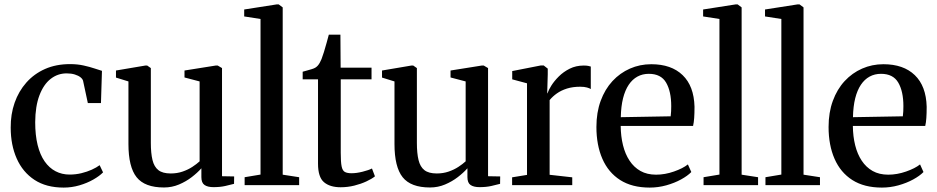

<svg xmlns="http://www.w3.org/2000/svg" viewBox="-20 -839 4244 870"><path d="M268.5 11Q189.5 11 136.2 -24Q83 -59 55.8 -120.5Q28.5 -182 28.5 -260.5Q28 -321 46.2 -373.2Q64.5 -425.5 99.5 -465Q134.5 -504.5 184.2 -526.5Q234 -548.5 297.5 -548.5Q331 -548.5 359 -542.2Q387 -536 408.2 -528.8Q429.5 -521.5 442 -518L437.5 -372H378L356.5 -472.5Q354.5 -481 344.8 -488.8Q335 -496.5 319 -501.5Q303 -506.5 282 -506.5Q241.5 -506.5 209.5 -481.5Q177.5 -456.5 158.8 -407.2Q140 -358 139.5 -285.5Q139.5 -226.5 150.5 -182Q161.5 -137.5 182.2 -107.8Q203 -78 231.8 -63Q260.5 -48 295.5 -48Q323 -48 348.8 -54.2Q374.5 -60.5 396 -70.2Q417.5 -80 431.5 -90.5L447 -58Q431 -41.5 403 -25.5Q375 -9.5 340 0.8Q305 11 268.5 11Z M947.5 9Q921 9 906.8 -0.8Q892.5 -10.5 892.5 -36.5V-76.5Q875 -56.5 849 -36.5Q823 -16.5 791 -3Q759 10.5 723 10.5Q636 10.5 599 -36Q562 -82.5 562 -186.5V-470L505.5 -487.5V-519.5L638.5 -542H647L663.5 -530.5V-191.5Q663.5 -144.5 671 -113.8Q678.5 -83 697.8 -68Q717 -53 753.5 -53Q782.5 -53 807.2 -61.5Q832 -70 851.5 -82.8Q871 -95.5 884.5 -108V-470L816 -488V-519.5L957.5 -542H966.5L986 -530.5V-40.5L1041 -39.5L1040.5 -6Q1023.5 -1.5 1000.5 3.8Q977.5 9 947.5 9Z M1160.5 -48V-753L1086.5 -764.5V-796L1233.5 -819H1243L1261 -805.5V-47.5L1335.5 -36V0H1088.5V-36Z M1523.5 9.5Q1475 9.5 1448 -13.5Q1421 -36.5 1421 -97.5V-479.5H1351.5V-514Q1360 -516.5 1371.2 -519.5Q1382.5 -522.5 1393 -525.8Q1403.5 -529 1409 -532.5Q1415.5 -536.5 1420.2 -542Q1425 -547.5 1429 -554.8Q1433 -562 1437 -571.5Q1441.5 -583 1447.8 -603.2Q1454 -623.5 1460 -645.2Q1466 -667 1470 -682H1522.5L1523.5 -532.5H1663.5V-479.5H1524V-146.5Q1524 -104.5 1528 -85Q1532 -65.5 1542.8 -59.8Q1553.5 -54 1573 -54Q1595.5 -54 1623.2 -61Q1651 -68 1665.5 -75.5L1679 -40Q1665 -28.5 1640.2 -17Q1615.5 -5.5 1585.5 2Q1555.5 9.5 1523.5 9.5Z M2153 9Q2126.5 9 2112.2 -0.8Q2098 -10.5 2098 -36.5V-76.5Q2080.5 -56.5 2054.5 -36.5Q2028.5 -16.5 1996.5 -3Q1964.5 10.5 1928.5 10.5Q1841.5 10.5 1804.5 -36Q1767.5 -82.5 1767.5 -186.5V-470L1711 -487.5V-519.5L1844 -542H1852.5L1869 -530.5V-191.5Q1869 -144.5 1876.5 -113.8Q1884 -83 1903.2 -68Q1922.5 -53 1959 -53Q1988 -53 2012.8 -61.5Q2037.5 -70 2057 -82.8Q2076.5 -95.5 2090 -108V-470L2021.5 -488V-519.5L2163 -542H2172L2191.5 -530.5V-40.5L2246.5 -39.5L2246 -6Q2229 -1.5 2206 3.8Q2183 9 2153 9Z M2300.5 0V-35.5L2368 -46.5V-461.5L2301 -479.5V-517L2431 -542.5H2443.5L2462 -528V-502L2459.5 -415L2461.5 -418Q2465.5 -430.5 2478.2 -451Q2491 -471.5 2512 -492.5Q2533 -513.5 2561.5 -527.8Q2590 -542 2625 -542Q2637.5 -542 2645 -540.5Q2652.5 -539 2657 -537.5V-435.5Q2652 -439 2639.8 -442.5Q2627.5 -446 2609 -446Q2575.5 -446 2549.2 -437.8Q2523 -429.5 2503.8 -416Q2484.5 -402.5 2470.5 -385.5V-47L2573 -35.5V0Z M2924 11Q2844 11 2790.2 -23.2Q2736.5 -57.5 2709.5 -119.5Q2682.5 -181.5 2682.5 -263.5Q2682.5 -329.5 2701.8 -382Q2721 -434.5 2755.2 -471.5Q2789.5 -508.5 2834.5 -528.2Q2879.5 -548 2931 -548Q3022 -548 3073.2 -498.5Q3124.5 -449 3127 -355.5Q3127 -325 3125.5 -304.2Q3124 -283.5 3120.5 -268.5H2792.5Q2793 -221 2803 -180.8Q2813 -140.5 2832.8 -110.8Q2852.5 -81 2882.2 -64.2Q2912 -47.5 2953 -47.5Q2993 -47.5 3033.8 -61.8Q3074.5 -76 3097 -94L3112.5 -59.5Q3095.5 -42 3065.8 -25.8Q3036 -9.5 2999 0.8Q2962 11 2924 11ZM2793 -308 3019 -312Q3020.5 -323 3021 -335Q3021.5 -347 3021.5 -358Q3021.5 -425 2998.2 -464.8Q2975 -504.5 2920 -504.5Q2891.5 -504.5 2868.5 -492Q2845.5 -479.5 2829 -455Q2812.5 -430.5 2803.2 -393.8Q2794 -357 2793 -308Z M3240 -48V-753L3166 -764.5V-796L3313 -819H3322.5L3340.5 -805.5V-47.5L3415 -36V0H3168V-36Z M3520.5 -48V-753L3446.5 -764.5V-796L3593.5 -819H3603L3621 -805.5V-47.5L3695.5 -36V0H3448.5V-36Z M3976 11Q3896 11 3842.2 -23.2Q3788.5 -57.5 3761.5 -119.5Q3734.5 -181.5 3734.5 -263.5Q3734.5 -329.5 3753.8 -382Q3773 -434.5 3807.2 -471.5Q3841.5 -508.5 3886.5 -528.2Q3931.5 -548 3983 -548Q4074 -548 4125.2 -498.5Q4176.5 -449 4179 -355.5Q4179 -325 4177.5 -304.2Q4176 -283.5 4172.5 -268.5H3844.5Q3845 -221 3855 -180.8Q3865 -140.5 3884.8 -110.8Q3904.5 -81 3934.2 -64.2Q3964 -47.5 4005 -47.5Q4045 -47.5 4085.8 -61.8Q4126.5 -76 4149 -94L4164.5 -59.5Q4147.5 -42 4117.8 -25.8Q4088 -9.5 4051 0.8Q4014 11 3976 11ZM3845 -308 4071 -312Q4072.5 -323 4073 -335Q4073.5 -347 4073.5 -358Q4073.5 -425 4050.2 -464.8Q4027 -504.5 3972 -504.5Q3943.5 -504.5 3920.5 -492Q3897.5 -479.5 3881 -455Q3864.5 -430.5 3855.2 -393.8Q3846 -357 3845 -308Z"/></svg>

Font: Merriweather 72pt
Style: Regular
Weight: 400
Version: Version 2.100